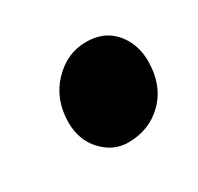

<svg xmlns="http://www.w3.org/2000/svg" viewBox="-55 -518 290 281"><g transform="rotate(-30 90.0 -377.0)"><path d="M32 -366.5Q32.5 -405 56.5 -430.2Q80.5 -455.5 113 -455.5Q143.5 -455.5 160.8 -435.2Q178 -415 178 -386Q178 -346 154 -321.5Q130 -297 93.5 -297Q69 -297 50.5 -316.5Q32 -336 32 -366.5Z"/></g></svg>

Font: Merriweather 60pt ExtraBold
Style: Italic
Weight: 800
Italic angle: -7.8°
Version: Version 2.101